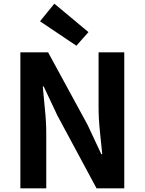

<svg xmlns="http://www.w3.org/2000/svg" viewBox="-20 -1026 789 1046"><path d="M91 0V-741H242L457 -346L532 -186H537Q531 -244 524 -313Q517 -382 517 -445V-741H657V0H506L293 -396L218 -555H213Q218 -495 225 -428Q232 -361 232 -297V0ZM396 -777 198 -910 276 -1006 462 -851Z"/></svg>

Font: Source Han Sans TC
Style: Bold
Weight: 700
Designer: Ryoko NISHIZUKA Ë•øÂ°öÊ∂ºÂ≠ê (kana, bopomofo & ideographs); Paul D. Hunt (Latin, Greek & Cyrillic); Sandoll Communicatio
Foundry: Adobe
Version: Version 2.004;hotconv 1.0.118;makeotfexe 2.5.65603